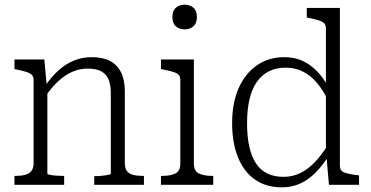

<svg xmlns="http://www.w3.org/2000/svg" viewBox="-20 -792 1590 823"><path d="M42 0V-38H46Q70 -38 87.5 -42.5Q105 -47 114.5 -59Q124 -71 124 -93V-449Q124 -464 116 -471.5Q108 -479 92 -484Q76 -489 51 -494L42 -496V-537H170L181 -419L183 -415V-48Q183 -45 194.5 -42.5Q206 -40 222 -39Q238 -38 251 -38H255V0ZM597 0H384V-37H387Q400 -37 416 -38.5Q432 -40 443.5 -42.5Q455 -45 455 -47V-392Q455 -428 445.5 -451Q436 -474 414.5 -486Q393 -498 356 -498Q322 -498 290.5 -484.5Q259 -471 230.5 -444.5Q202 -418 175 -380L172 -421Q200 -463 231.5 -491Q263 -519 298.5 -533Q334 -547 373 -547Q420 -547 451 -531Q482 -515 498.5 -482.5Q515 -450 515 -401V-93Q515 -71 524 -59Q533 -47 550.5 -42.5Q568 -38 592 -38H597Z M772 -666Q749 -666 734 -679Q719 -692 719 -719Q719 -746 734 -759Q749 -772 772 -772Q794 -772 809 -759Q824 -746 824 -719Q824 -692 809 -679Q794 -666 772 -666ZM811 -537V-91Q811 -59 832.5 -48.5Q854 -38 890 -38H894V0H670V-38H675Q711 -38 732 -48.5Q753 -59 753 -91V-449Q753 -471 735 -479Q717 -487 679 -494L670 -496V-537Z M1437 -81Q1437 -59 1457.5 -52Q1478 -45 1513 -41L1519 -40V0H1390L1379 -126L1377 -129V-670Q1377 -685 1369.5 -692.5Q1362 -700 1345.5 -705Q1329 -710 1304 -715L1295 -717V-758H1437ZM1199 -547Q1242 -547 1276 -531.5Q1310 -516 1338.5 -487Q1367 -458 1390 -415L1385 -364Q1364 -407 1337.5 -438Q1311 -469 1278 -485.5Q1245 -502 1204 -502Q1164 -502 1133 -486.5Q1102 -471 1081 -441Q1060 -411 1049.5 -366.5Q1039 -322 1039 -264Q1039 -207 1048.5 -164Q1058 -121 1077 -92Q1096 -63 1125.5 -48.5Q1155 -34 1195 -34Q1235 -34 1268 -50.5Q1301 -67 1330 -97.5Q1359 -128 1385 -170L1388 -123Q1361 -80 1330.5 -50Q1300 -20 1265 -4.5Q1230 11 1188 11Q1120 11 1072.5 -22.5Q1025 -56 1000 -118Q975 -180 975 -264Q975 -350 1002.5 -413Q1030 -476 1080.5 -511.5Q1131 -547 1199 -547Z"/></svg>

Font: Roboto Serif SemiCondensed ExtraLight
Style: Regular
Weight: 250
Width: 4
Designer: Greg Gazdowicz
Foundry: Commercial Type
Version: Version 1.007